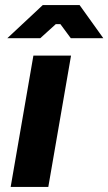

<svg xmlns="http://www.w3.org/2000/svg" viewBox="-20 -740 429 760"><path d="M112.2 -520H261.2L171.2 0H22.2ZM260.2 -588.8 219 -644.6H201L139.4 -588.8H9L149.4 -720H295L389 -588.8Z"/></svg>

Font: Fixel Italic Variable Display Thin
Style: Italic
Weight: 100
Italic angle: -10°
Designer: AlfaBravo + MacPaw
Foundry: Kyrylo Tkachov, Marchela Mozhyna, Serhii Makarenko, Maria Weinstein, Zakhar Kryvoshyya
Version: Version 1.210;Glyphs 3.2 (3217)